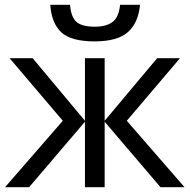

<svg xmlns="http://www.w3.org/2000/svg" viewBox="-20 -778 790 798"><path d="M728 -536 507 -276 747 0H647L415 -272V0H333V-272L101 0H1L241 -276L20 -536H116L333 -276V-536H415V-276L633 -536ZM562 -758Q555 -683 511.5 -644.5Q468 -606 373 -606Q275 -606 234.5 -644Q194 -682 189 -758H271Q276 -704 299.5 -685.5Q323 -667 375 -667Q421 -667 447.5 -686.5Q474 -706 479 -758Z"/></svg>

Font: Noto IKEA Latin
Style: Regular
Weight: 400
Designer: Monotype Design Team
Foundry: Monotype Imaging Inc.
Version: Version 1.0